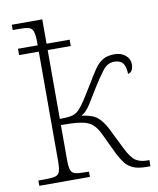

<svg xmlns="http://www.w3.org/2000/svg" viewBox="-85 -826 733 893"><g transform="rotate(-10 281.5 -380.0)"><path d="M28 0V-25H56Q90 -25 106.5 -29Q123 -33 128.5 -48.5Q134 -64 134 -98V-615H41V-645H134V-659Q134 -695 128 -711Q122 -727 107 -731Q92 -735 64 -735H32V-760H176V-645H285V-615H176V-290Q219 -290 237 -295.5Q255 -301 270 -317Q283 -331 301.5 -359.5Q320 -388 343 -426Q366 -465 383.5 -490.5Q401 -516 422.5 -529Q444 -542 479 -542Q509 -542 529.5 -525Q550 -508 550 -483Q550 -467 544.5 -455.5Q539 -444 525 -441Q524 -476 511.5 -492Q499 -508 471 -508Q439 -508 416 -478Q393 -448 365 -403Q340 -361 320.5 -330.5Q301 -300 278 -287Q328 -281 351.5 -261.5Q375 -242 394 -205L443 -106Q467 -57 488.5 -43Q510 -29 541 -29H553V0H535Q496 0 472.5 -10Q449 -20 434.5 -38.5Q420 -57 407 -82L354 -193Q339 -222 320 -236.5Q301 -251 267 -256Q233 -261 176 -261V-97Q176 -63 181.5 -48Q187 -33 203.5 -29Q220 -25 253 -25H267V0Z"/></g></svg>

Font: Noto Serif ExtraLight
Style: Regular
Weight: 200
Designer: Monotype Design Team
Foundry: Monotype Imaging Inc.
Version: Version 2.015; ttfautohint (v1.8.4.7-5d5b)